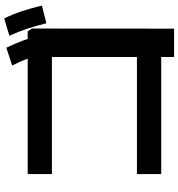

<svg xmlns="http://www.w3.org/2000/svg" viewBox="12 -834 840 904"><g transform="rotate(-90 432.0 -382.0)"><path d="M615.6 -43H64.5V-157.3H615.6V-557.6H64.5V-671.6H736.2L749.6 -651.7L749.1 17.6H615.6ZM575.6 -744.8 659.4 -772.2Q679.7 -729.8 695.3 -687.7Q710.9 -645.5 724.5 -595.1L639.6 -573.1Q626.9 -622 611.7 -662.7Q596.5 -703.4 575.6 -744.8ZM715.7 -757.8 797.3 -782.2Q817.2 -741.2 831.3 -698.7Q845.5 -656.1 857.8 -604.5L774.4 -583.8Q762.2 -633.6 748.5 -675Q734.7 -716.4 715.7 -757.8Z"/></g></svg>

Font: Pretendard GOV Variable
Style: Regular
Weight: 400
Designer: Base glyphs from Inter by Rasmus Andersson; Hangul glyphs from Noto Sans CJK(Source Han Sans) by Jang Soo-young and Kang
Foundry: Kil Hyung-jin
Version: Version 1.307;Glyphs 3.2 (3192)